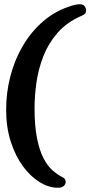

<svg xmlns="http://www.w3.org/2000/svg" viewBox="-20 -716 426 906"><path d="M318 -689Q243 -666 185.5 -617Q128 -568 88.5 -501Q49 -434 29 -356.5Q9 -279 9 -199Q9 -115 31 -47Q53 21 89 69.5Q125 118 168 144Q211 170 253 170Q272 170 281 161.5Q290 153 290 143Q290 135 286.5 129.5Q283 124 273 119Q251 108 228 88Q205 68 186 32Q167 -4 155 -62Q143 -120 143 -206Q143 -263 152 -326.5Q161 -390 184.5 -450.5Q208 -511 251.5 -561Q295 -611 364 -641Q375 -646 380.5 -650.5Q386 -655 386 -668Q386 -679 378.5 -687.5Q371 -696 357 -696Q351 -696 343 -695Q335 -694 318 -689Z"/></svg>

Font: Alkatra
Style: Bold
Weight: 700
Designer: Suman Bhandary
Version: Version 1.100;gftools[0.9.22]